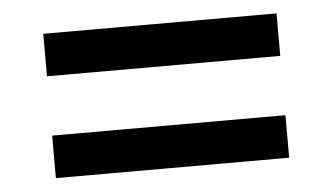

<svg xmlns="http://www.w3.org/2000/svg" viewBox="-33 -502 670 387"><g transform="rotate(-5 302.0 -309.0)"><path d="M538 -455V-369H66V-455ZM538 -249V-163H66V-249Z"/></g></svg>

Font: Kantumruy Pro Medium
Style: Regular
Weight: 500
Designer: Sovichet Tep
Foundry: Sovichet Tep
Version: Version 1.002